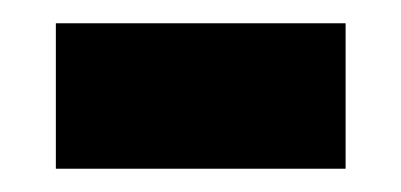

<svg xmlns="http://www.w3.org/2000/svg" viewBox="-20 -351 345 165"><path d="M28 -206V-331H277V-206Z"/></svg>

Font: Noto Sans Myanmar ExtraCondensed
Style: Bold
Weight: 700
Width: 2
Designer: Monotype Design Team
Foundry: Monotype Imaging Inc.
Version: Version 2.107; ttfautohint (v1.8.4.7-5d5b)